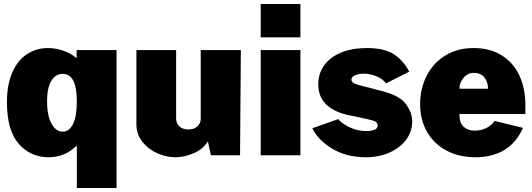

<svg xmlns="http://www.w3.org/2000/svg" viewBox="-20 -782 2681 967"><path d="M367 165V-49Q332 -16 297.5 -3Q263 10 226 10Q134 10 74.5 -57.5Q15 -125 15 -267Q15 -357 42.5 -418.5Q70 -480 117 -510Q164 -540 221 -540Q260 -540 298 -527Q336 -514 366 -489V-530H567V165ZM367 -271Q367 -410 296 -410Q260 -410 238.5 -375Q217 -340 217 -271Q217 -201 239 -160Q261 -119 296 -119Q330 -119 348.5 -159Q367 -199 367 -271Z M667 -157V-530H867V-185Q867 -161 883.5 -145.5Q900 -130 929 -130Q958 -130 974.5 -145.5Q991 -161 991 -185V-530H1193L1189 0H1042L1027 -70Q1002 -30 955 -10Q908 10 863 10Q818 10 772.5 -10Q727 -30 697 -68Q667 -106 667 -157Z M1493 -594H1293V-762H1493ZM1493 0H1293V-530H1493Z M1553 -136 1683 -182Q1702 -160 1740.5 -141Q1779 -122 1824 -122Q1850 -122 1866 -128.5Q1882 -135 1882 -149Q1882 -163 1870.5 -169.5Q1859 -176 1830 -182L1751 -199Q1671 -213 1627 -252Q1583 -291 1583 -358Q1583 -411 1612.5 -452.5Q1642 -494 1697.5 -517Q1753 -540 1828 -540Q1917 -540 1965 -508Q2013 -476 2041 -421L1924 -362Q1909 -384 1876.5 -397.5Q1844 -411 1813 -411Q1787 -411 1768.5 -403Q1750 -395 1750 -381Q1750 -368 1767.5 -360.5Q1785 -353 1833 -342L1901 -324Q1991 -302 2023.5 -259Q2056 -216 2056 -170Q2056 -120 2026 -79Q1996 -38 1942.5 -14Q1889 10 1823 10Q1725 10 1653.5 -33Q1582 -76 1553 -136Z M2371 -124Q2401 -124 2428 -136.5Q2455 -149 2471 -173L2614 -138Q2582 -65 2521.5 -27.5Q2461 10 2374 10Q2292 10 2229 -23.5Q2166 -57 2131 -117.5Q2096 -178 2096 -258Q2096 -335 2128.5 -399.5Q2161 -464 2222 -502Q2283 -540 2365 -540Q2449 -540 2508 -502.5Q2567 -465 2596.5 -400Q2626 -335 2626 -255V-208H2294Q2293 -164 2314.5 -144Q2336 -124 2371 -124ZM2438 -335Q2438 -368 2420 -391.5Q2402 -415 2366 -415Q2336 -415 2315 -390.5Q2294 -366 2294 -335Z"/></svg>

Font: Morrison Black
Style: Regular
Weight: 900
Designer: Pablo Impallari, Rodrigo Fuenzalida (Modified by Dan O. Williams)
Version: Version 0.03;June 6, 2019;FontCreator 11.5.0.2425 64-bit; tt